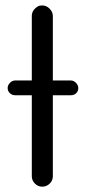

<svg xmlns="http://www.w3.org/2000/svg" viewBox="-20 -702 318 722"><path d="M246.1 -399.4H178.7V-641.6Q178.7 -657.2 166.5 -669.4Q154.3 -681.6 138.7 -681.6Q127.9 -681.6 122.1 -677.7Q99.6 -664.1 99.6 -641.6V-399.4H37.1Q26.4 -399.4 17.6 -390.6Q8.8 -381.8 8.8 -371.1Q8.8 -359.4 17.1 -351.6Q25.4 -343.8 37.1 -343.8H99.6V-39.1Q99.6 -23.4 111.3 -11.7Q123 0 138.7 0Q155.3 0 167 -11.7Q178.7 -23.4 178.7 -39.1V-343.8H246.1Q258.8 -343.8 266.6 -351.6Q274.4 -359.4 274.4 -370.6Q274.4 -381.8 265.6 -390.6Q256.8 -399.4 246.1 -399.4Z"/></svg>

Font: FakePearl
Style: Light
Weight: 350
Version: Version 1.2